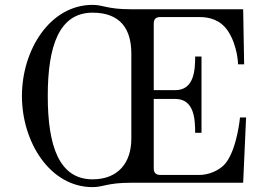

<svg xmlns="http://www.w3.org/2000/svg" viewBox="-20 -750 1088 788"><path d="M70 -356C70 -167 185 18 360 18C405 18 419 0 519 0H978L990 -268H965C965 -268 954 -146 909 -84C879 -45 829 -32 799 -32H638C620 -32 611 -41 611 -59V-344H699C776 -344 781 -264 781 -205H807V-518H781C781 -460 776 -380 699 -380H611V-653C611 -672 620 -680 638 -680H799C839 -680 885 -669 916 -622C956 -561 957 -486 957 -486H982L978 -712H518C419 -712 405 -730 360 -730C185 -730 70 -545 70 -356ZM176 -356C176 -560 222 -698 360 -698C475 -698 519 -630 519 -530V-181C519 -81 464 -14 360 -14C222 -14 176 -152 176 -356Z"/></svg>

Font: Old Standard
Style: Regular
Weight: 400
Designer: Alexey Kryukov <alexios@thessalonica.org.ru>
Version: Version 2.0